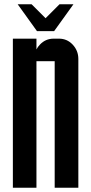

<svg xmlns="http://www.w3.org/2000/svg" viewBox="-20 -875 425 895"><path d="M232.4 -730H152.3L62.5 -855H127.4L192.4 -790L257.3 -855H322.3ZM149.9 0H40V-694.8H149.9V-644.5Q155.8 -656.7 166.5 -667.5Q192.4 -694.8 230 -694.8H254.9Q292.5 -694.8 318.4 -667.5Q345.2 -639.2 345.2 -600.1V0H234.9V-589.8H149.9Z"/></svg>

Font: Horta
Style: Regular
Weight: 600
Width: 3
Version: Version 0.11